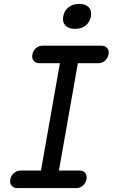

<svg xmlns="http://www.w3.org/2000/svg" viewBox="-20 -964 640 984"><path d="M282 -90H386Q406 -90 416.5 -77.5Q427 -65 423 -45Q419 -25 404.5 -12.5Q390 0 370 0H70Q50 0 39.5 -12.5Q29 -25 33 -45Q37 -65 51.5 -77.5Q66 -90 86 -90H190L287 -640H183Q163 -640 152.5 -652.5Q142 -665 146 -685Q150 -705 164.5 -717.5Q179 -730 199 -730H499Q519 -730 529.5 -717.5Q540 -705 536 -685Q532 -665 517.5 -652.5Q503 -640 483 -640H379ZM364 -816Q331 -816 315 -833.5Q299 -851 304 -880Q309 -909 331 -926.5Q353 -944 386 -944Q419 -944 435 -926.5Q451 -909 446 -880Q441 -851 419 -833.5Q397 -816 364 -816Z"/></svg>

Font: Maple Mono Normal NL
Style: Italic
Weight: 400
Italic angle: -10°
Monospace: yes
Designer: subframe7536
Version: Version 7.000